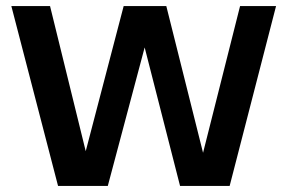

<svg xmlns="http://www.w3.org/2000/svg" viewBox="-20 -615 951 635"><path d="M172 0 17.5 -595H145.5L280 -48H246L389 -595H530L667 -48H636L774 -595H893L739.5 0H575.5L443 -518.5H474.5L336.5 0Z"/></svg>

Font: Encode Sans SC SemiCondensed SemiBold
Style: Regular
Weight: 600
Width: 4
Designer: Multiple Designers
Foundry: Impallari Type
Version: Version 3.002